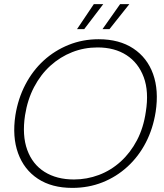

<svg xmlns="http://www.w3.org/2000/svg" viewBox="-20 -903 797 935"><path d="M332 12Q232 12 164.5 -32.5Q97 -77 68 -157Q39 -237 55 -342Q68 -423 103.5 -491Q139 -559 192.5 -608Q246 -657 314.5 -684.5Q383 -712 460 -712Q561 -712 629 -667Q697 -622 725.5 -542.5Q754 -463 738 -358Q725 -276 690 -208.5Q655 -141 601 -91.5Q547 -42 479 -15Q411 12 332 12ZM340 -29Q403 -29 461.5 -51Q520 -73 567.5 -116Q615 -159 647 -220Q679 -281 690 -358Q706 -457 680 -527Q654 -597 596 -634.5Q538 -672 455 -672Q390 -672 331.5 -649Q273 -626 225.5 -583Q178 -540 146 -479Q114 -418 102 -342Q87 -244 112.5 -173.5Q138 -103 197 -66Q256 -29 340 -29ZM479 -761 565 -883H610L513 -761ZM355 -761 437 -883H483L390 -761Z"/></svg>

Font: DM Sans 36pt ExtraLight
Style: Italic
Weight: 250
Italic angle: -10°
Designer: Colophon Foundry, Jonny Pinhorn
Foundry: Colophon Foundry
Version: Version 4.004;gftools[0.9.30]